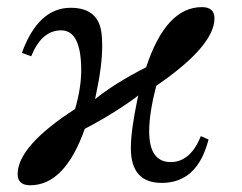

<svg xmlns="http://www.w3.org/2000/svg" viewBox="-20 -519 697 553"><path d="M66.9 14.6Q30.8 14.6 30.8 -17.6Q30.8 -98.1 196.3 -205.1Q213.9 -266.1 213.9 -316.4Q213.9 -431.6 156.2 -431.6Q100.1 -431.6 69.8 -356.9L43 -366.7Q90.3 -496.6 183.6 -496.6Q263.7 -496.6 272.5 -422.9Q274.4 -406.7 274.4 -387.7Q274.4 -329.6 256.3 -245.6L253.9 -233.4Q312 -280.3 400.9 -325.2Q458 -498.5 561.5 -498.5Q597.7 -498.5 597.7 -466.3Q597.7 -386.7 430.2 -272Q409.7 -194.3 409.7 -140.6Q409.7 -52.2 471.7 -52.2Q528.3 -52.2 558.6 -127L580.6 -117.2Q548.8 7.8 445.8 7.8Q356.9 7.8 356.9 -92.3Q356.9 -143.1 376.5 -236.3L378.4 -244.1Q314.5 -195.3 224.1 -147.9Q167 14.6 66.9 14.6Z"/></svg>

Font: Munson
Style: Italic
Weight: 400
Italic angle: -12°
Designer: Paul James MIller
Foundry: High-Logic / Made with FontCreator
Version: Version 2.10;May 5, 2019;FontCreator 11.5.0.2430 64-bit